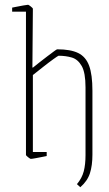

<svg xmlns="http://www.w3.org/2000/svg" viewBox="-20 -657 458 806"><path d="M31 -608V-625Q31 -625 46 -628Q61 -631 77.5 -634Q94 -637 98 -637Q100 -637 109 -630Q118 -623 118 -620L116 -374L118 -373Q129 -382 145.5 -395Q162 -408 178.5 -420.5Q195 -433 206.5 -441.5Q218 -450 220 -450Q276 -450 308 -434.5Q340 -419 354 -381.5Q368 -344 368 -276V-8Q368 38 357.5 70.5Q347 103 317 129L303 116Q324 91 331.5 62.5Q339 34 339 -6V-290Q339 -352 323 -380Q307 -408 281.5 -415.5Q256 -423 226 -423Q224 -423 204.5 -409Q185 -395 161 -376Q137 -357 118 -342V-19H176V-2Q176 -2 161 1Q146 4 130 7Q114 10 109 10Q107 10 98 3Q89 -4 89 -7V-608Z"/></svg>

Font: Grenze Gotisch Thin
Style: Regular
Weight: 100
Designer: Renata Polastri
Foundry: Omnibus-Type
Version: Version 1.001